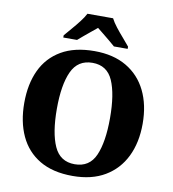

<svg xmlns="http://www.w3.org/2000/svg" viewBox="-99 -1017 1003 1113"><g transform="rotate(10 402.5 -460.5)"><path d="M403 10Q286 10 208.5 -36Q131 -82 92.5 -165Q54 -248 54 -359Q54 -470 92.5 -552Q131 -634 209 -679.5Q287 -725 404 -725Q515 -725 592.5 -679.5Q670 -634 710.5 -551.5Q751 -469 751 -358Q751 -247 710.5 -164.5Q670 -82 592.5 -36Q515 10 403 10ZM403 -59Q490 -59 524.5 -138Q559 -217 559 -358Q559 -499 524.5 -577.5Q490 -656 404 -656Q318 -656 282 -577.5Q246 -499 246 -358Q246 -217 281.5 -138Q317 -59 403 -59ZM211 -784Q227 -803 249.5 -829Q272 -855 293 -882Q314 -909 325 -931H476Q487 -909 508 -882Q529 -855 552 -829Q575 -803 590 -784V-771H509Q497 -782 477 -798.5Q457 -815 436 -832Q415 -849 400 -861Q385 -849 364.5 -832Q344 -815 324 -798.5Q304 -782 292 -771H211Z"/></g></svg>

Font: Noto Serif ExtraBold
Style: Regular
Weight: 800
Designer: Monotype Design Team
Foundry: Monotype Imaging Inc.
Version: Version 2.014